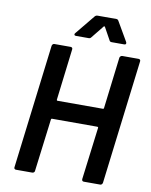

<svg xmlns="http://www.w3.org/2000/svg" viewBox="-96 -960 809 1030"><g transform="rotate(10 309.0 -445.0)"><path d="M519 -700H608Q613 -700 616 -696.5Q619 -693 618 -688L535 -12Q534 -7 530.5 -3.5Q527 0 522 0H433Q422 0 422 -12L458 -298Q458 -303 453 -303H206Q201 -303 201 -298L165 -12Q165 -7 161 -3.5Q157 0 152 0H63Q58 0 55 -3.5Q52 -7 53 -12L136 -688Q137 -693 140.5 -696.5Q144 -700 149 -700H238Q243 -700 246 -696.5Q249 -693 248 -688L214 -408Q214 -403 218 -403H466Q471 -403 471 -408L505 -688Q506 -693 510 -696.5Q514 -700 519 -700ZM246 -770Q246 -774 250 -778L336 -883Q342 -890 351 -890H453Q461 -890 465 -883L526 -778Q528 -774 528 -771Q528 -763 518 -763H450Q440 -763 437 -771L400 -838Q398 -840 396 -840Q394 -840 393 -838L339 -771Q334 -763 325 -763H256Q246 -763 246 -770Z"/></g></svg>

Font: Barlow SemiBold
Style: Italic
Weight: 600
Italic angle: -7°
Designer: Jeremy Tribby
Foundry: Tribby Type
Version: Version 1.408